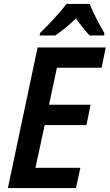

<svg xmlns="http://www.w3.org/2000/svg" viewBox="-20 -955 557 975"><path d="M183 -787 182 -775H261C294 -798 329 -826 366 -861C388 -829 415 -796 435 -775H509L510 -787C487 -826 452 -891 436 -935H317C284 -889 223 -826 183 -787ZM20 0H366L388 -103H160L207 -320H419L440 -423H229L269 -611H496L517 -714H171Z"/></svg>

Font: Noto Sans SemiCondensed SemiBold
Style: Italic
Weight: 600
Width: 4
Italic angle: -12°
Designer: Monotype Design Team
Foundry: Monotype Imaging Inc.
Version: Version 2.013